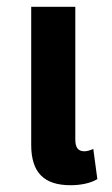

<svg xmlns="http://www.w3.org/2000/svg" viewBox="-20 -537 330 566"><path d="M188 9C219 9 247 3 267 -9L255 -98C247 -94 236 -91 229 -91C210 -91 202 -102 202 -126V-517H72V-110C72 -28 110 9 188 9Z"/></svg>

Font: Noto Sans Thai UI ExtCond
Style: Bold
Weight: 700
Width: 2
Designer: Monotype Design Team
Foundry: Monotype Imaging Inc.
Version: Version 2.000